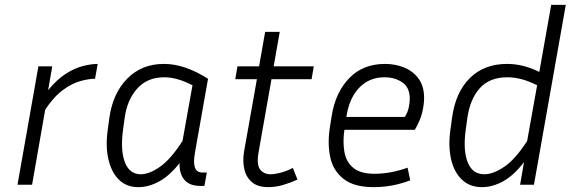

<svg xmlns="http://www.w3.org/2000/svg" viewBox="-20 -760 2356 790"><path d="M371 -436Q347 -436 312.5 -427Q278 -418 240 -390.5Q202 -363 166 -309L112 0H52L138 -487H195L178 -389Q215 -434 251.5 -457Q288 -480 322 -488.5Q356 -497 382 -497Z M805 5Q759 5 738 -21Q717 -47 719 -89Q678 -37 635 -13.5Q592 10 549 10Q500 10 469 -21Q438 -52 426 -105Q414 -158 423 -224L430 -275Q444 -376 503.5 -436.5Q563 -497 654 -497Q700 -497 745 -481Q790 -465 836 -436L782 -131Q775 -91 782 -70.5Q789 -50 815 -50H831L821 5ZM486 -224Q475 -141 494 -92Q513 -43 559 -43Q594 -43 638 -73.5Q682 -104 731 -180L772 -409Q709 -442 656 -442Q586 -442 544.5 -395.5Q503 -349 493 -275Z M1204 -21Q1173 -7 1143 1.5Q1113 10 1084 10Q1040 10 1016 -11Q992 -32 985 -65Q978 -98 984 -135L1037 -434H948L957 -487H1046L1071 -629H1131L1106 -487H1271L1262 -434H1097L1044 -134Q1035 -83 1050 -63Q1065 -43 1093 -43Q1110 -43 1133.5 -49Q1157 -55 1185 -69Z M1668 -18Q1595 10 1518 10Q1437 10 1394 -23.5Q1351 -57 1339 -112.5Q1327 -168 1337 -234L1345 -284Q1360 -379 1416.5 -438Q1473 -497 1564 -497Q1607 -497 1643.5 -482Q1680 -467 1702.5 -436Q1725 -405 1725 -357Q1725 -331 1717.5 -298.5Q1710 -266 1687 -226H1397Q1390 -177 1397 -135.5Q1404 -94 1433.5 -69.5Q1463 -45 1521 -45Q1587 -45 1657 -70ZM1406 -284 1405 -279H1646Q1658 -299 1662 -318.5Q1666 -338 1666 -354Q1666 -400 1635.5 -421Q1605 -442 1562 -442Q1500 -442 1459 -400Q1418 -358 1406 -284Z M2120 0 2136 -93Q2095 -39 2051 -14.5Q2007 10 1963 10Q1913 10 1880.5 -21Q1848 -52 1836 -105Q1824 -158 1833 -224L1840 -275Q1854 -380 1913 -438.5Q1972 -497 2066 -497Q2101 -497 2134 -488.5Q2167 -480 2199 -464L2248 -740H2308L2177 0ZM1896 -224Q1885 -141 1904.5 -92Q1924 -43 1973 -43Q2009 -43 2054.5 -73.5Q2100 -104 2149 -180L2190 -409Q2126 -442 2068 -442Q1994 -442 1954 -397Q1914 -352 1903 -275Z"/></svg>

Font: Inria Sans Light
Style: Italic
Weight: 300
Italic angle: -10°
Designer: Black Foundry Team
Foundry: Black Foundry
Version: Version 1.2; ttfautohint (v1.8.3)